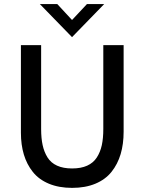

<svg xmlns="http://www.w3.org/2000/svg" viewBox="-20 -911 707 941"><path d="M333 -729 175.3 -891.1H260.7L333 -813L406.2 -891.1H490.7ZM82.5 -260.7V-689.9H181.6V-278.8Q181.6 -233.4 189 -199.7Q196.3 -166 212.9 -139.4Q229.5 -112.8 259.8 -99.1Q290 -85.4 333.5 -85.4Q377 -85.4 407.2 -99.1Q437.5 -112.8 454.6 -139.4Q471.7 -166 479 -199.7Q486.3 -233.4 486.3 -278.8V-689.9H585.9V-265.6Q585.9 -205.1 571.3 -155.8Q556.6 -106.4 526.6 -68.8Q496.6 -31.2 447.5 -10.7Q398.4 9.8 333.5 9.8Q268.6 9.8 219.5 -10.7Q170.4 -31.2 140.9 -68.4Q111.3 -105.5 96.9 -153.6Q82.5 -201.7 82.5 -260.7Z"/></svg>

Font: HK Grotesk Medium
Style: Regular
Weight: 500
Designer: Alfredo Marco Pradil and Stefan Peev
Foundry: Hanken Design Co.
Version: Version 1.045;PS 001.045;hotconv 1.0.88;makeotf.lib2.5.64775